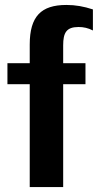

<svg xmlns="http://www.w3.org/2000/svg" viewBox="-20 -755 395 775"><path d="M235 -500V-572C235 -623 248 -646 297 -646C317 -646 336 -642 355 -632V-717C318 -729 285 -735 248 -735C146 -735 100 -689 100 -575V-500H10V-415H100V0H235V-415H325V-500Z"/></svg>

Font: Perun
Style: Bold
Weight: 700
Foundry: Copyright (c) Stefan Peev, Context Ltd, 2016
Version: Version 1.089